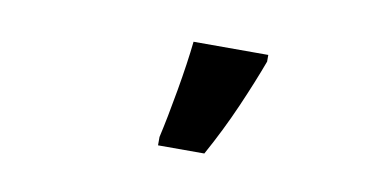

<svg xmlns="http://www.w3.org/2000/svg" viewBox="-35 -871 670 339"><g transform="rotate(10 300.0 -701.5)"><path d="M343 -606Q369 -653 389.5 -700Q410 -747 424 -785V-797H290Q286 -759 277 -707.5Q268 -656 260 -621V-606Z"/></g></svg>

Font: Noto Sans Mono UI
Style: Bold
Weight: 700
Designer: Monotype Design team
Foundry: Monotype Imaging Inc.
Version: 1.000